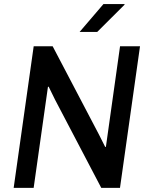

<svg xmlns="http://www.w3.org/2000/svg" viewBox="-20 -910 733 930"><path d="M46.2 0 143.2 -686H235L459.2 -258.5L489.8 -197.8L493 -199.2L561.5 -686H658.2L561.2 0H470.5L246.8 -426.8L215.5 -490.5L212.2 -489L143 0ZM365.5 -755.2 481 -890.2H583.2V-887.2L450.8 -755.2Z"/></svg>

Font: Chivo Medium
Style: Italic
Weight: 500
Italic angle: -8.05°
Designer: Hector Gatti
Foundry: Omnibus-Type
Version: Version 2.002